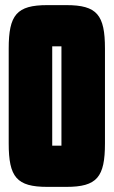

<svg xmlns="http://www.w3.org/2000/svg" viewBox="-20 -725 444 750"><path d="M239 5C359 5 390 -33 390 -165V-535C390 -667 359 -705 239 -705H165C45 -705 14 -667 14 -535V-165C14 -33 45 5 165 5ZM184 -544H220V-156H184Z"/></svg>

Font: Queering Heavy
Style: Bold
Weight: 900
Designer: Adam Naccarato
Foundry: adamnac
Version: Version 2.000;hotconv 1.0.109;makeotfexe 2.5.65596